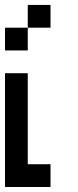

<svg xmlns="http://www.w3.org/2000/svg" viewBox="-20 -747 313 767"><path d="M90.9 -727.3H181.8V-636.4H90.9ZM0 -636.4H90.9V-545.5H0ZM90.9 -90.9H181.8V0H0V-454.5H90.9Z"/></svg>

Font: Micro 5
Style: Regular
Weight: 400
Designer: Sarah Cadigan-Fried
Version: Version 1.000; ttfautohint (v1.8.4.7-5d5b)